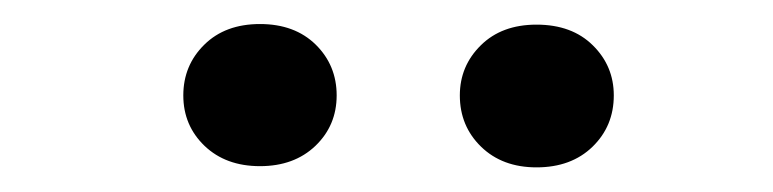

<svg xmlns="http://www.w3.org/2000/svg" viewBox="-20 -746 640 159"><path d="M131.8 -667Q131.8 -642.1 149.4 -625.2Q167 -608.4 195.3 -608.4Q223.6 -608.4 241.2 -625.2Q258.8 -642.1 258.8 -667Q258.8 -691.9 241.5 -709Q224.1 -726.1 195.3 -726.1Q166.5 -726.1 149.2 -709Q131.8 -691.9 131.8 -667ZM360.8 -667Q360.8 -641.6 378.4 -624.5Q396 -607.4 424.3 -607.4Q453.1 -607.4 470.7 -624.5Q488.3 -641.6 488.3 -667Q488.3 -691.4 470.9 -708.5Q453.6 -725.6 424.3 -725.6Q395.5 -725.6 378.2 -708.5Q360.8 -691.4 360.8 -667Z"/></svg>

Font: Roboto Mono SemiBold
Style: Regular
Weight: 600
Monospace: yes
Designer: Google
Version: Version 3.000